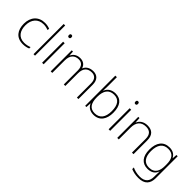

<svg xmlns="http://www.w3.org/2000/svg" viewBox="168 -1970 3420 3420"><g transform="rotate(45 1878.0 -260.0)"><path d="M302 10C358 10 404 -2 438 -17V-52C399 -36 351 -25 301 -25C160 -25 98 -127 98 -262C98 -407 179 -504 316 -504C354 -504 395 -497 434 -480L443 -515C407 -531 366 -540 316 -540C158 -540 58 -430 58 -262C58 -100 138 10 302 10Z M602 0V-760H564V0Z M799 -724C778 -724 769 -709 769 -688C769 -667 778 -652 799 -652C824 -652 831 -667 831 -688C831 -709 824 -724 799 -724ZM819 -530H780V0H819Z M1534 -540C1444 -540 1384 -499 1356 -434H1354C1334 -503 1279 -540 1204 -540C1110 -540 1060 -489 1037 -438H1034L1028 -530H997V0H1036V-315C1036 -448 1105 -505 1201 -505C1274 -505 1327 -459 1327 -357V0H1365V-319C1365 -449 1430 -505 1531 -505C1604 -505 1657 -459 1657 -357V0H1695V-359C1695 -483 1630 -540 1534 -540Z M1904 -535V-760H1865V0H1896L1902 -97H1905C1931 -35 1988 10 2081 10C2236 10 2308 -108 2308 -266C2308 -446 2232 -540 2094 -540C1996 -540 1927 -488 1904 -418H1901C1902 -449 1904 -501 1904 -535ZM2091 -505C2209 -505 2268 -425 2268 -267C2268 -112 2203 -25 2078 -25C1958 -25 1904 -106 1904 -256V-265C1904 -417 1962 -505 2091 -505Z M2475 -724C2454 -724 2445 -709 2445 -688C2445 -667 2454 -652 2475 -652C2500 -652 2507 -667 2507 -688C2507 -709 2500 -724 2475 -724ZM2495 -530H2456V0H2495Z M2900 -540C2797 -540 2738 -486 2713 -426H2710L2704 -530H2673V0H2712V-297C2712 -437 2781 -505 2897 -505C2991 -505 3044 -455 3044 -345V0H3083V-347C3083 -479 3017 -540 2900 -540Z M3453 -540C3302 -540 3224 -432 3224 -258C3224 -83 3305 10 3442 10C3536 10 3600 -30 3627 -108H3630C3628 -74 3627 -49 3627 -15V23C3627 134 3575 205 3443 205C3368 205 3304 187 3255 163V204C3304 224 3362 240 3442 240C3603 240 3666 154 3666 22V-530H3634L3628 -443H3625C3595 -500 3544 -540 3453 -540ZM3455 -505C3585 -505 3628 -418 3628 -289V-246C3628 -132 3591 -25 3445 -25C3328 -25 3264 -106 3264 -258C3264 -413 3326 -505 3455 -505Z"/></g></svg>

Font: Noto Sans Tamil ExtraLight
Style: Regular
Weight: 200
Designer: Jelle Bosma - Monotype Design Team
Foundry: Monotype Imaging Inc.
Version: Version 2.004